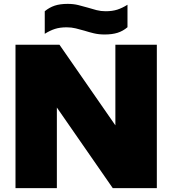

<svg xmlns="http://www.w3.org/2000/svg" viewBox="-20 -971 889 991"><path d="M60 0V-740H287L575.5 -324V-740H789.5V0H562L273.5 -416V0ZM520 -793Q490 -793 464.8 -799Q439.5 -805 416 -812.5Q393.5 -819 371.2 -824.5Q349 -830 324 -830Q289.5 -830 263.8 -821.8Q238 -813.5 211 -796.5V-913Q234.5 -932.5 262.2 -941.8Q290 -951 329 -951Q359 -951 384.2 -944.8Q409.5 -938.5 433.5 -931.5Q455.5 -924.5 478 -918.8Q500.5 -913 525 -913Q559.5 -913 585.2 -921.2Q611 -929.5 638 -946.5V-830.5Q614.5 -810.5 586.8 -801.8Q559 -793 520 -793Z"/></svg>

Font: Encode Sans SemiExpanded SemiExpanded Black
Style: Regular
Weight: 900
Width: 6
Designer: Multiple Designers
Foundry: Impallari Type
Version: Version 3.000; ttfautohint (v1.8.3) -l 8 -r 50 -G 200 -x 14 